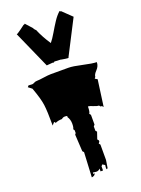

<svg xmlns="http://www.w3.org/2000/svg" viewBox="-225 -1255 1072 1462"><g transform="rotate(-20 311.5 -524.0)"><path d="M268.6 -808.6 221.7 -804.7 87.9 -1105.5Q94.2 -1105.5 127.7 -1130.1Q161.1 -1154.8 162.1 -1155.8L164.6 -1154.3L172.4 -1160.6L223.1 -1104.5L221.7 -1102.5L234.4 -1086.9L236.3 -1087.9Q265.1 -1019 309.1 -954.1Q330.1 -979.5 354.5 -1021.2Q378.9 -1063 403.1 -1099.9Q427.2 -1136.7 454.6 -1160.6L462.4 -1154.3L464.8 -1155.8L540.5 -1083L397.5 -804.7L400.4 -803.2L392.1 -801.3Q381.3 -801.3 339.8 -808.6V-809.6Q304.7 -812.5 286.1 -812.5L280.3 -806.6Q275.4 -808.6 268.6 -808.6ZM281.2 -805.7Q281.2 -805.7 278.8 -805.7L280.3 -806.6Q280.8 -806.6 281.2 -805.7ZM252.4 113.8 262.7 -86.9 252.4 -98.1 244.6 -234.9 252.4 -245.6V-267.6L244.6 -279.3Q252.4 -289.1 252.4 -322.3Q252.4 -355.5 234.9 -381.3Q236.8 -383.8 236.8 -386.2Q236.8 -392.1 219 -392.1Q201.2 -392.1 190.9 -381.3Q159.2 -381.3 136.7 -370.1L127 -381.3L107.4 -358.9Q107.4 -475.6 100.3 -528.3Q93.3 -581.1 58.6 -675.3L29.3 -697.8L38.6 -709L67.9 -707.5Q74.2 -706.5 86.4 -713.4Q98.6 -720.2 112.8 -720Q127 -719.7 167 -725.6Q207 -731.4 227.1 -731.4H370.1Q406.2 -731.4 479.7 -714.8Q553.2 -698.2 588.4 -697.8Q588.4 -665.5 563.7 -640.1Q539.1 -614.7 539.1 -596.2L530.3 -584.5L549.8 -573.2L520.5 -358.9L510.3 -370.1H500.5L490.7 -381.3Q473.6 -381.3 447.5 -392.6Q421.4 -403.8 409.2 -403.8Q409.2 -358.9 399.4 -347.7L409.2 -335.9V-256.8L399.4 -245.6V-210.4L409.2 -199.7L390.1 -143.6L399.4 -132.3V-122.1L390.1 -110.4L399.4 -98.1V25.9L389.2 90.8Q378.9 90.8 377.9 95.2Q377.9 72.8 380.4 60.5L360.8 48.3L350.6 60.5V93.8H330.6V70.8Q319.3 85.4 299.8 85.4L272.5 82Q271.5 85.9 271.5 93.8Q271.5 93.3 276.9 92.3Q282.2 91.3 282.2 90.8Q282.2 101.1 272.2 107.4Q262.2 113.8 252.4 113.8Z"/></g></svg>

Font: Butcherman
Style: Regular
Weight: 400
Version: Version 001.004